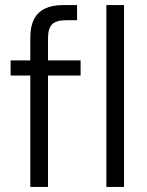

<svg xmlns="http://www.w3.org/2000/svg" viewBox="-20 -740 581 760"><path d="M100 0V-591Q100 -635 114.5 -663.5Q129 -692 158 -706Q187 -720 231 -720H285V-660H243Q203 -660 186.5 -644Q170 -628 170 -588V0ZM22 -441V-501H299V-441ZM401 0V-720H471V0Z"/></svg>

Font: DM Sans 18pt Light
Style: Regular
Weight: 300
Designer: Colophon Foundry, Jonny Pinhorn
Foundry: Colophon Foundry
Version: Version 4.004;gftools[0.9.30]